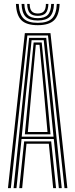

<svg xmlns="http://www.w3.org/2000/svg" viewBox="-20 -971 389 991"><path d="M21.1 0 108.3 -800H240.5L327.7 0H312.9L227.7 -787.9H121.2L35.9 0ZM79.5 0 104.7 -241.3H244.1L269.3 0H254.4L232 -229.2H116.8L94.4 0ZM50.1 0 130.2 -775.5H218.6L298.7 0H283.8L257.6 -253.4H91.2L65 0ZM92.1 -265.5H256.4L234.8 -481.8L205.7 -763.4H143.1L113.6 -481.8ZM108.2 -277.5 127.6 -481.8 153.6 -751.8H195.3L221.6 -481.8L240.7 -277.5ZM123.7 -289.6H225.2L208 -481.8L184 -739.6H164.8L140.9 -481.8ZM175 -841Q116.9 -841 90.7 -866.5Q64.6 -892.1 62.3 -950.7H76.8Q78.7 -898.3 101.6 -875.7Q124.4 -853.1 175 -853.1Q225.5 -853.1 248.4 -875.7Q271.2 -898.3 273.2 -950.7H287.7Q285.3 -892.1 259.2 -866.5Q233 -841 175 -841ZM175 -865.1Q131.7 -865.1 112.3 -885Q92.9 -904.9 91.3 -950.7H105.7Q107.1 -911.3 123.2 -894.3Q139.3 -877.2 175 -877.2Q210.7 -877.2 226.8 -894.3Q242.9 -911.3 244.3 -950.7H258.7Q257.1 -904.9 237.5 -885Q218 -865.1 175 -865.1ZM175 -889.3Q146.8 -889.3 134 -903.5Q121.2 -917.7 120.2 -950.7H133.1Q133.5 -924.3 143.7 -912.9Q153.9 -901.4 175 -901.4Q196.4 -901.4 206.6 -912.9Q216.8 -924.3 216.9 -950.7H229.8Q228.6 -917.7 216 -903.5Q203.4 -889.3 175 -889.3Z"/></svg>

Font: Big Shoulders Inline Display SC Thin
Style: Regular
Weight: 100
Designer: Patric King
Foundry: XO Type Co
Version: Version 2.002